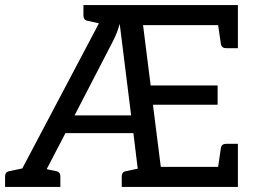

<svg xmlns="http://www.w3.org/2000/svg" viewBox="-31 -737 1003 757"><path d="M-11 0V-41Q-11 -59 5 -62L57 -73L359 -645L314 -655Q298 -658 298 -676V-717H907V-547H861Q843 -547 840 -563L829 -638H533L563 -400H827V-324H572L603 -79H829L840 -154Q843 -170 861 -170H907V0H449V-41Q449 -59 465 -62L512 -72L495 -212H227L153 -70L191 -62Q207 -59 207 -41V0ZM413 -572 263 -282H486L441 -643Q437 -628 430 -609.5Q423 -591 413 -572Z"/></svg>

Font: Aleo
Style: Regular
Weight: 400
Designer: Alessio Laiso
Foundry: Alessio Laiso
Version: Version 2.001; ttfautohint (v1.8.4.7-5d5b);gftools[0.9.29]